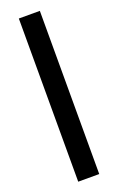

<svg xmlns="http://www.w3.org/2000/svg" viewBox="-153 -827 538 868"><g transform="rotate(-20 116.0 -392.5)"><path d="M63.2 0H164.3V-785H63.2Z"/></g></svg>

Font: Anybody Thin
Style: Regular
Weight: 100
Designer: Tyler Finck
Foundry: Etcetera Type Company
Version: Version 1.114;gftools[0.9.25]